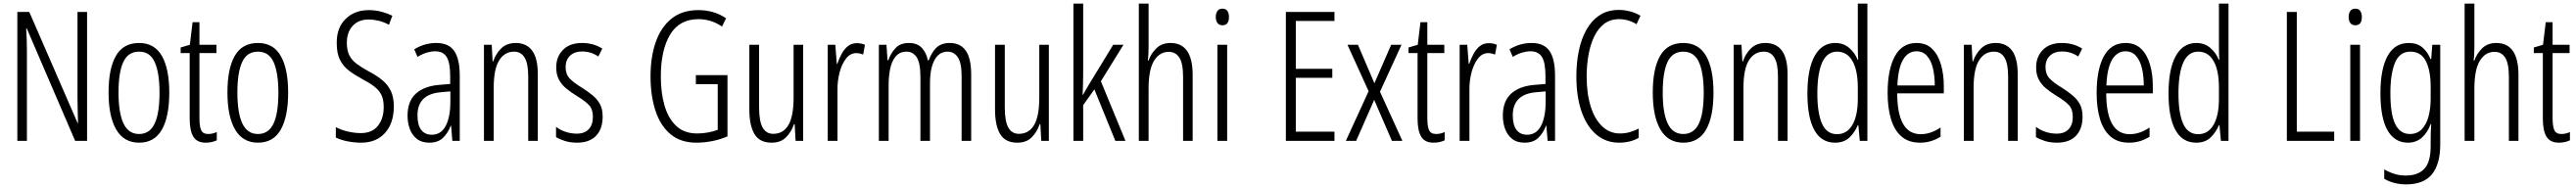

<svg xmlns="http://www.w3.org/2000/svg" viewBox="-20 -780 14261 1041"><path d="M462 0H396L128 -623H125Q127 -592 128 -560.5Q129 -529 129 -493V0H76V-714H142L410 -98H412Q411 -137 410 -172.5Q409 -208 409 -234V-714H462Z M917 -267Q917 -134 876 -62Q835 10 750 10Q666 10 623.5 -62.5Q581 -135 581 -268Q581 -401 622 -471.5Q663 -542 750 -542Q835 -542 876 -470.5Q917 -399 917 -267ZM636 -268Q636 -155 663.5 -96.5Q691 -38 750 -38Q808 -38 835.5 -94.5Q863 -151 863 -267Q863 -376 837 -435Q811 -494 750 -494Q689 -494 662.5 -436.5Q636 -379 636 -268Z M1133 -38Q1145 -38 1157.5 -41Q1170 -44 1180 -49V-3Q1167 3 1152 6.5Q1137 10 1119 10Q1070 10 1050 -23.5Q1030 -57 1030 -123V-486H980V-517L1031 -532L1046 -657H1084V-532H1178V-486H1084V-126Q1084 -81 1093.5 -59.5Q1103 -38 1133 -38Z M1575 -267Q1575 -134 1534 -62Q1493 10 1408 10Q1324 10 1281.5 -62.5Q1239 -135 1239 -268Q1239 -401 1280 -471.5Q1321 -542 1408 -542Q1493 -542 1534 -470.5Q1575 -399 1575 -267ZM1294 -268Q1294 -155 1321.5 -96.5Q1349 -38 1408 -38Q1466 -38 1493.5 -94.5Q1521 -151 1521 -267Q1521 -376 1495 -435Q1469 -494 1408 -494Q1347 -494 1320.5 -436.5Q1294 -379 1294 -268Z M2160 -191Q2160 -98 2111.5 -44Q2063 10 1979 10Q1943 10 1906 3Q1869 -4 1839 -18V-76Q1869 -60 1906.5 -51.5Q1944 -43 1977 -43Q2040 -43 2072 -83.5Q2104 -124 2104 -187Q2104 -228 2091.5 -254Q2079 -280 2052.5 -300.5Q2026 -321 1984 -343Q1943 -365 1911.5 -389Q1880 -413 1862 -448.5Q1844 -484 1844 -541Q1843 -626 1893 -675Q1943 -724 2021 -724Q2059 -724 2093.5 -714.5Q2128 -705 2152 -693L2133 -643Q2103 -659 2074.5 -665.5Q2046 -672 2022 -672Q1964 -672 1932 -636.5Q1900 -601 1900 -543Q1900 -500 1914 -473Q1928 -446 1954.5 -426.5Q1981 -407 2019 -386Q2065 -362 2096 -336.5Q2127 -311 2143.5 -276.5Q2160 -242 2160 -191Z M2395 -542Q2464 -542 2494.5 -497.5Q2525 -453 2525 -360V0H2484L2477 -84H2475Q2460 -44 2432.5 -17Q2405 10 2356 10Q2314 10 2287.5 -11Q2261 -32 2248.5 -66Q2236 -100 2236 -140Q2236 -219 2281.5 -261Q2327 -303 2411 -310L2472 -315V-358Q2472 -433 2452.5 -464.5Q2433 -496 2389 -496Q2368 -496 2343.5 -489Q2319 -482 2291 -465L2273 -507Q2330 -542 2395 -542ZM2417 -269Q2291 -257 2291 -141Q2291 -88 2311.5 -61Q2332 -34 2370 -34Q2422 -34 2447.5 -83.5Q2473 -133 2473 -216V-274Z M2835 -542Q2894 -542 2925.5 -500Q2957 -458 2957 -370V0H2904V-357Q2904 -428 2884 -461Q2864 -494 2826 -494Q2773 -494 2743 -445.5Q2713 -397 2713 -295V0H2659V-532H2702L2707 -440H2710Q2724 -482 2754.5 -512Q2785 -542 2835 -542Z M3316 -134Q3316 -66 3279.5 -28Q3243 10 3174 10Q3137 10 3107 0.5Q3077 -9 3058 -21V-78Q3079 -61 3109.5 -50.5Q3140 -40 3173 -40Q3216 -40 3239 -64.5Q3262 -89 3262 -133Q3262 -175 3240.5 -198Q3219 -221 3174 -248Q3140 -269 3114.5 -290Q3089 -311 3074 -339Q3059 -367 3059 -407Q3059 -466 3096.5 -504Q3134 -542 3202 -542Q3265 -542 3314 -511L3292 -467Q3252 -495 3202 -495Q3161 -495 3136 -472Q3111 -449 3111 -408Q3111 -370 3132.5 -346.5Q3154 -323 3202 -294Q3235 -273 3260.5 -252Q3286 -231 3301 -203.5Q3316 -176 3316 -134Z M3832 -364H4007V-25Q3966 -7 3921.5 1.5Q3877 10 3835 10Q3747 10 3691 -37.5Q3635 -85 3608 -168Q3581 -251 3581 -357Q3581 -465 3610 -547.5Q3639 -630 3697.5 -677Q3756 -724 3846 -724Q3887 -724 3925 -713.5Q3963 -703 3999 -679L3977 -633Q3944 -655 3911.5 -664.5Q3879 -674 3847 -674Q3741 -674 3689.5 -588.5Q3638 -503 3638 -356Q3638 -265 3659 -194Q3680 -123 3724 -82Q3768 -41 3839 -41Q3870 -41 3899.5 -46.5Q3929 -52 3953 -61V-314H3832Z M4426 -532V0H4384L4379 -92H4375Q4361 -50 4331.5 -20Q4302 10 4251 10Q4185 10 4156.5 -37.5Q4128 -85 4128 -173V-532H4182V-185Q4182 -109 4201.5 -74Q4221 -39 4260 -39Q4316 -39 4344.5 -88Q4373 -137 4373 -240V-532Z M4723 -541Q4733 -541 4745 -539Q4757 -537 4768 -532L4758 -478Q4751 -481 4740.5 -483.5Q4730 -486 4720 -486Q4687 -486 4663.5 -456Q4640 -426 4627.5 -378.5Q4615 -331 4616 -279V0H4562V-532H4604L4612 -427H4615Q4625 -456 4639 -482Q4653 -508 4673.5 -524.5Q4694 -541 4723 -541Z M5238 -542Q5296 -542 5326 -499.5Q5356 -457 5356 -367V0H5303V-359Q5303 -432 5282 -463Q5261 -494 5226 -494Q5178 -494 5153 -447.5Q5128 -401 5128 -319V0H5075V-352Q5075 -433 5054 -463.5Q5033 -494 4999 -494Q4961 -494 4939 -468.5Q4917 -443 4908 -401Q4899 -359 4899 -309V0H4845V-532H4887L4893 -446H4897Q4910 -484 4936.5 -513Q4963 -542 5011 -542Q5059 -542 5084 -513.5Q5109 -485 5116 -446H5121Q5137 -491 5164 -516.5Q5191 -542 5238 -542Z M5786 -532V0H5744L5739 -92H5735Q5721 -50 5691.5 -20Q5662 10 5611 10Q5545 10 5516.5 -37.5Q5488 -85 5488 -173V-532H5542V-185Q5542 -109 5561.5 -74Q5581 -39 5620 -39Q5676 -39 5704.5 -88Q5733 -137 5733 -240V-532Z M5976 -372Q5976 -341 5975 -313Q5974 -285 5973 -255H5975Q5984 -271 5991.5 -284Q5999 -297 6008 -312L6142 -532H6199L6074 -330L6210 0H6154L6038 -285L5976 -198V0H5922V-760H5976Z M6338 -519Q6338 -475 6334 -445H6338Q6351 -483 6381 -512.5Q6411 -542 6459 -542Q6582 -542 6582 -365V0H6529V-354Q6529 -430 6508 -461.5Q6487 -493 6450 -493Q6399 -493 6368.5 -444Q6338 -395 6338 -289V0H6284V-760H6338Z M6747 -732Q6766 -732 6774.5 -719Q6783 -706 6783 -686Q6783 -640 6747 -640Q6729 -640 6719.5 -652.5Q6710 -665 6710 -686Q6710 -706 6719 -719Q6728 -732 6747 -732ZM6773 -532V0H6719V-532Z M7367 0H7098V-714H7367V-664H7153V-399H7355V-349H7153V-51H7367Z M7556 -275 7439 -532H7497L7588 -319L7681 -532H7738L7619 -272L7743 0H7685L7587 -227L7487 0H7430Z M7930 -38Q7942 -38 7954.5 -41Q7967 -44 7977 -49V-3Q7964 3 7949 6.5Q7934 10 7916 10Q7867 10 7847 -23.5Q7827 -57 7827 -123V-486H7777V-517L7828 -532L7843 -657H7881V-532H7975V-486H7881V-126Q7881 -81 7890.5 -59.5Q7900 -38 7930 -38Z M8221 -541Q8231 -541 8243 -539Q8255 -537 8266 -532L8256 -478Q8249 -481 8238.5 -483.5Q8228 -486 8218 -486Q8185 -486 8161.5 -456Q8138 -426 8125.5 -378.5Q8113 -331 8114 -279V0H8060V-532H8102L8110 -427H8113Q8123 -456 8137 -482Q8151 -508 8171.5 -524.5Q8192 -541 8221 -541Z M8458 -542Q8527 -542 8557.5 -497.5Q8588 -453 8588 -360V0H8547L8540 -84H8538Q8523 -44 8495.5 -17Q8468 10 8419 10Q8377 10 8350.5 -11Q8324 -32 8311.5 -66Q8299 -100 8299 -140Q8299 -219 8344.5 -261Q8390 -303 8474 -310L8535 -315V-358Q8535 -433 8515.5 -464.5Q8496 -496 8452 -496Q8431 -496 8406.5 -489Q8382 -482 8354 -465L8336 -507Q8393 -542 8458 -542ZM8480 -269Q8354 -257 8354 -141Q8354 -88 8374.5 -61Q8395 -34 8433 -34Q8485 -34 8510.5 -83.5Q8536 -133 8536 -216V-274Z M8943 -674Q8894 -674 8860 -648Q8826 -622 8804.5 -577Q8783 -532 8773 -475Q8763 -418 8763 -357Q8763 -261 8785.5 -190Q8808 -119 8849.5 -80Q8891 -41 8947 -41Q8979 -41 9005.5 -49.5Q9032 -58 9051 -68V-17Q9030 -4 9002 3Q8974 10 8942 10Q8870 10 8817 -34.5Q8764 -79 8735 -161.5Q8706 -244 8706 -358Q8706 -432 8719.5 -498Q8733 -564 8761.5 -615Q8790 -666 8834.5 -695.5Q8879 -725 8941 -725Q9005 -725 9061 -693L9039 -646Q9016 -660 8991.5 -667Q8967 -674 8943 -674Z M9465 -267Q9465 -134 9424 -62Q9383 10 9298 10Q9214 10 9171.5 -62.5Q9129 -135 9129 -268Q9129 -401 9170 -471.5Q9211 -542 9298 -542Q9383 -542 9424 -470.5Q9465 -399 9465 -267ZM9184 -268Q9184 -155 9211.5 -96.5Q9239 -38 9298 -38Q9356 -38 9383.5 -94.5Q9411 -151 9411 -267Q9411 -376 9385 -435Q9359 -494 9298 -494Q9237 -494 9210.5 -436.5Q9184 -379 9184 -268Z M9753 -542Q9812 -542 9843.5 -500Q9875 -458 9875 -370V0H9822V-357Q9822 -428 9802 -461Q9782 -494 9744 -494Q9691 -494 9661 -445.5Q9631 -397 9631 -295V0H9577V-532H9620L9625 -440H9628Q9642 -482 9672.5 -512Q9703 -542 9753 -542Z M10138 10Q10062 10 10023.5 -59.5Q9985 -129 9985 -262Q9985 -398 10025 -470Q10065 -542 10139 -542Q10185 -542 10217 -514Q10249 -486 10263 -449H10266Q10265 -469 10264.5 -486Q10264 -503 10264 -520V-760H10317V0H10275L10267 -87H10264Q10248 -48 10218 -19Q10188 10 10138 10ZM10149 -37Q10204 -37 10234 -88.5Q10264 -140 10264 -233V-295Q10264 -390 10234.5 -442Q10205 -494 10149 -494Q10094 -494 10067 -434.5Q10040 -375 10040 -262Q10040 -153 10066 -95Q10092 -37 10149 -37Z M10589 -542Q10643 -542 10676 -509Q10709 -476 10724.5 -422Q10740 -368 10740 -305V-263H10482Q10483 -37 10612 -37Q10668 -37 10722 -74V-23Q10697 -7 10668.5 1.5Q10640 10 10608 10Q10545 10 10505.5 -24.5Q10466 -59 10447.5 -121Q10429 -183 10429 -265Q10429 -395 10469 -468.5Q10509 -542 10589 -542ZM10589 -496Q10542 -496 10514.5 -449.5Q10487 -403 10483 -307H10690Q10690 -358 10680 -401Q10670 -444 10647.5 -470Q10625 -496 10589 -496Z M11027 -542Q11086 -542 11117.5 -500Q11149 -458 11149 -370V0H11096V-357Q11096 -428 11076 -461Q11056 -494 11018 -494Q10965 -494 10935 -445.5Q10905 -397 10905 -295V0H10851V-532H10894L10899 -440H10902Q10916 -482 10946.5 -512Q10977 -542 11027 -542Z M11508 -134Q11508 -66 11471.5 -28Q11435 10 11366 10Q11329 10 11299 0.5Q11269 -9 11250 -21V-78Q11271 -61 11301.5 -50.5Q11332 -40 11365 -40Q11408 -40 11431 -64.5Q11454 -89 11454 -133Q11454 -175 11432.5 -198Q11411 -221 11366 -248Q11332 -269 11306.5 -290Q11281 -311 11266 -339Q11251 -367 11251 -407Q11251 -466 11288.5 -504Q11326 -542 11394 -542Q11457 -542 11506 -511L11484 -467Q11444 -495 11394 -495Q11353 -495 11328 -472Q11303 -449 11303 -408Q11303 -370 11324.5 -346.5Q11346 -323 11394 -294Q11427 -273 11452.5 -252Q11478 -231 11493 -203.5Q11508 -176 11508 -134Z M11746 -542Q11800 -542 11833 -509Q11866 -476 11881.5 -422Q11897 -368 11897 -305V-263H11639Q11640 -37 11769 -37Q11825 -37 11879 -74V-23Q11854 -7 11825.5 1.5Q11797 10 11765 10Q11702 10 11662.5 -24.5Q11623 -59 11604.5 -121Q11586 -183 11586 -265Q11586 -395 11626 -468.5Q11666 -542 11746 -542ZM11746 -496Q11699 -496 11671.5 -449.5Q11644 -403 11640 -307H11847Q11847 -358 11837 -401Q11827 -444 11804.5 -470Q11782 -496 11746 -496Z M12137 10Q12061 10 12022.5 -59.5Q11984 -129 11984 -262Q11984 -398 12024 -470Q12064 -542 12138 -542Q12184 -542 12216 -514Q12248 -486 12262 -449H12265Q12264 -469 12263.5 -486Q12263 -503 12263 -520V-760H12316V0H12274L12266 -87H12263Q12247 -48 12217 -19Q12187 10 12137 10ZM12148 -37Q12203 -37 12233 -88.5Q12263 -140 12263 -233V-295Q12263 -390 12233.5 -442Q12204 -494 12148 -494Q12093 -494 12066 -434.5Q12039 -375 12039 -262Q12039 -153 12065 -95Q12091 -37 12148 -37Z M12639 0V-714H12694V-51H12901V0Z M13018 -732Q13037 -732 13045.5 -719Q13054 -706 13054 -686Q13054 -640 13018 -640Q13000 -640 12990.5 -652.5Q12981 -665 12981 -686Q12981 -706 12990 -719Q12999 -732 13018 -732ZM13044 -532V0H12990V-532Z M13314 -542Q13360 -542 13389 -517.5Q13418 -493 13434 -453H13438L13444 -532H13488V20Q13488 128 13442.5 184.5Q13397 241 13298 241Q13232 241 13178 210V158Q13208 175 13236.5 183.5Q13265 192 13297 192Q13365 192 13400 154.5Q13435 117 13435 30V-2Q13435 -21 13435.5 -43.5Q13436 -66 13438 -93H13435Q13418 -46 13386.5 -18Q13355 10 13309 10Q13236 10 13196.5 -58Q13157 -126 13157 -264Q13157 -398 13196.5 -470Q13236 -542 13314 -542ZM13322 -494Q13263 -494 13237.5 -432.5Q13212 -371 13212 -264Q13212 -147 13239 -92.5Q13266 -38 13320 -38Q13360 -38 13385.5 -64Q13411 -90 13423 -134.5Q13435 -179 13435 -233V-300Q13435 -389 13408.5 -441.5Q13382 -494 13322 -494Z M13677 -519Q13677 -475 13673 -445H13677Q13690 -483 13720 -512.5Q13750 -542 13798 -542Q13921 -542 13921 -365V0H13868V-354Q13868 -430 13847 -461.5Q13826 -493 13789 -493Q13738 -493 13707.5 -444Q13677 -395 13677 -289V0H13623V-760H13677Z M14159 -38Q14171 -38 14183.5 -41Q14196 -44 14206 -49V-3Q14193 3 14178 6.5Q14163 10 14145 10Q14096 10 14076 -23.5Q14056 -57 14056 -123V-486H14006V-517L14057 -532L14072 -657H14110V-532H14204V-486H14110V-126Q14110 -81 14119.5 -59.5Q14129 -38 14159 -38Z"/></svg>

Font: Noto Sans Gurmukhi ExtraCondensed Light
Style: Regular
Weight: 300
Width: 2
Designer: Jelle Bosma - Monotype Design Team
Foundry: Monotype Imaging Inc.
Version: Version 2.004; ttfautohint (v1.8.4.7-5d5b)